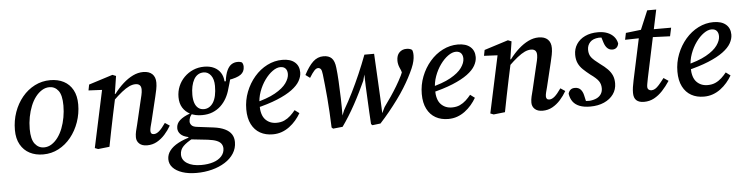

<svg xmlns="http://www.w3.org/2000/svg" viewBox="-50 -875 5261 1358"><g transform="rotate(-5 2581.0 -196.0)"><path d="M229 13Q175 13 133.5 -8.5Q92 -30 68 -72.5Q44 -115 44 -176Q44 -243 65 -302.5Q86 -362 124 -408Q162 -454 213 -480Q264 -506 323 -506Q378 -506 419 -484.5Q460 -463 483 -421Q506 -379 506 -318Q506 -253 485 -193Q464 -133 426.5 -86.5Q389 -40 338.5 -13.5Q288 13 229 13ZM239 -36Q268 -36 293 -52Q318 -68 338 -95Q358 -122 372 -158Q386 -194 393.5 -235.5Q401 -277 401 -319Q401 -393 376.5 -425Q352 -457 313 -457Q285 -457 260 -441.5Q235 -426 214.5 -399.5Q194 -373 179.5 -337Q165 -301 157 -259.5Q149 -218 149 -174Q149 -101 174.5 -68.5Q200 -36 239 -36Z M619 9 596 0 689 -434 712 -404 587 -410 595 -451 765 -505 790 -495 769 -360 773 -355 745 -224Q733 -168 722 -112Q711 -56 700 0ZM967 13Q931 13 911.5 -5Q892 -23 892 -51Q892 -72 897 -93.5Q902 -115 909 -141L946 -298Q952 -322 957 -344Q962 -366 962 -383Q962 -405 951.5 -415Q941 -425 922 -425Q900 -425 876.5 -414Q853 -403 824 -380Q795 -357 758 -321L757 -369H775Q806 -410 840 -440.5Q874 -471 910 -488.5Q946 -506 983 -506Q1025 -506 1047.5 -484.5Q1070 -463 1070 -423Q1070 -401 1065 -375.5Q1060 -350 1054 -326L1012 -152Q1006 -131 1002 -114Q998 -97 998 -86Q998 -75 1003.5 -68.5Q1009 -62 1021 -62Q1039 -62 1058.5 -78.5Q1078 -95 1105 -134L1138 -112Q1119 -79 1093.5 -50.5Q1068 -22 1036.5 -4.5Q1005 13 967 13Z M1298 238Q1240 238 1197 223.5Q1154 209 1130.5 183.5Q1107 158 1107 124Q1107 91 1128 63.5Q1149 36 1189 14.5Q1229 -7 1283 -21L1297 -10Q1247 16 1223 40.5Q1199 65 1199 99Q1199 138 1236 161.5Q1273 185 1336 185Q1384 185 1421.5 173Q1459 161 1480.5 137Q1502 113 1502 82Q1502 64 1492.5 49.5Q1483 35 1460.5 25.5Q1438 16 1398 11L1288 -1Q1282 -2 1275 -2.5Q1268 -3 1261 -4L1262 -20Q1224 -28 1206.5 -46.5Q1189 -65 1189 -89Q1189 -122 1215 -145Q1241 -168 1286 -184L1287 -209L1318 -197Q1293 -174 1286.5 -158.5Q1280 -143 1280 -128Q1280 -114 1291 -101.5Q1302 -89 1332 -86L1445 -72Q1493 -66 1525 -50.5Q1557 -35 1572 -11.5Q1587 12 1587 44Q1587 88 1564 124Q1541 160 1500.5 185.5Q1460 211 1408 224.5Q1356 238 1298 238ZM1372 -166Q1324 -166 1289.5 -183.5Q1255 -201 1236 -232Q1217 -263 1217 -307Q1217 -348 1232 -384Q1247 -420 1274.5 -447.5Q1302 -475 1338 -490.5Q1374 -506 1416 -506Q1457 -506 1486.5 -491.5Q1516 -477 1532.5 -451Q1549 -425 1551 -390H1560Q1566 -438 1579.5 -466.5Q1593 -495 1612 -507Q1631 -519 1655 -519Q1665 -519 1673.5 -517Q1682 -515 1686 -512Q1690 -507 1692.5 -499Q1695 -491 1695 -482Q1695 -446 1668 -426.5Q1641 -407 1579 -397L1601 -437Q1597 -419 1592.5 -403Q1588 -387 1583.5 -370.5Q1579 -354 1573 -335Q1564 -300 1547 -269.5Q1530 -239 1505.5 -216Q1481 -193 1448 -179.5Q1415 -166 1372 -166ZM1389 -207Q1409 -207 1426 -217Q1443 -227 1455.5 -246.5Q1468 -266 1474.5 -295.5Q1481 -325 1481 -364Q1481 -412 1460.5 -439Q1440 -466 1409 -466Q1386 -466 1368.5 -455Q1351 -444 1339.5 -423.5Q1328 -403 1322 -375.5Q1316 -348 1316 -315Q1316 -282 1324 -258Q1332 -234 1348.5 -220.5Q1365 -207 1389 -207Z M1859 13Q1808 13 1769.5 -8.5Q1731 -30 1709 -73Q1687 -116 1687 -179Q1687 -244 1710 -303Q1733 -362 1772.5 -408Q1812 -454 1863.5 -480Q1915 -506 1971 -506Q2028 -506 2059 -479.5Q2090 -453 2090 -407Q2090 -377 2072.5 -346Q2055 -315 2015 -285.5Q1975 -256 1909.5 -229Q1844 -202 1747 -179L1745 -218Q1841 -241 1897 -272.5Q1953 -304 1977.5 -338.5Q2002 -373 2002 -403Q2002 -428 1989.5 -442Q1977 -456 1953 -456Q1927 -456 1897.5 -435Q1868 -414 1842 -378Q1816 -342 1799.5 -296.5Q1783 -251 1783 -201Q1783 -130 1813.5 -98Q1844 -66 1892 -66Q1924 -66 1948 -77Q1972 -88 1991.5 -106Q2011 -124 2027 -144L2059 -120Q2044 -94 2023.5 -70Q2003 -46 1977.5 -27Q1952 -8 1922.5 2.5Q1893 13 1859 13Z M2277 1Q2275 -55 2272 -108Q2269 -161 2265 -209Q2261 -257 2256.5 -300Q2252 -343 2248 -378Q2245 -407 2237.5 -416.5Q2230 -426 2218 -426Q2205 -426 2191 -411Q2177 -396 2156 -362L2125 -385Q2157 -446 2189 -476Q2221 -506 2263 -506Q2301 -506 2321.5 -485.5Q2342 -465 2347 -417Q2352 -377 2355 -321Q2358 -265 2360 -200Q2362 -135 2361 -65L2357 -67L2376 -113Q2410 -171 2440.5 -232.5Q2471 -294 2499 -358.5Q2527 -423 2553 -492H2622Q2625 -440 2627.5 -388Q2630 -336 2633 -283.5Q2636 -231 2638.5 -176.5Q2641 -122 2643 -65L2642 -67L2663 -110Q2690 -147 2713 -181Q2736 -215 2757 -250Q2778 -285 2797 -323Q2805 -340 2811 -356Q2817 -372 2822 -388L2817 -311L2801 -360Q2796 -371 2791.5 -382Q2787 -393 2784.5 -405Q2782 -417 2782 -429Q2782 -467 2802 -487Q2822 -507 2852 -507Q2866 -507 2876 -504Q2886 -501 2892 -496Q2895 -491 2897 -481.5Q2899 -472 2899 -457Q2899 -439 2894 -416.5Q2889 -394 2877 -366Q2865 -338 2845 -300Q2828 -268 2805 -231Q2782 -194 2753 -154.5Q2724 -115 2691.5 -75Q2659 -35 2624 3L2566 10L2557 1Q2554 -40 2552 -84Q2550 -128 2547.5 -174.5Q2545 -221 2543 -269.5Q2541 -318 2540 -369H2545L2529 -309Q2512 -272 2492 -231Q2472 -190 2449 -148Q2426 -106 2402 -67.5Q2378 -29 2355 3L2287 10Z M3105 13Q3054 13 3015.5 -8.5Q2977 -30 2955 -73Q2933 -116 2933 -179Q2933 -244 2956 -303Q2979 -362 3018.5 -408Q3058 -454 3109.5 -480Q3161 -506 3217 -506Q3274 -506 3305 -479.5Q3336 -453 3336 -407Q3336 -377 3318.5 -346Q3301 -315 3261 -285.5Q3221 -256 3155.5 -229Q3090 -202 2993 -179L2991 -218Q3087 -241 3143 -272.5Q3199 -304 3223.5 -338.5Q3248 -373 3248 -403Q3248 -428 3235.5 -442Q3223 -456 3199 -456Q3173 -456 3143.5 -435Q3114 -414 3088 -378Q3062 -342 3045.5 -296.5Q3029 -251 3029 -201Q3029 -130 3059.5 -98Q3090 -66 3138 -66Q3170 -66 3194 -77Q3218 -88 3237.5 -106Q3257 -124 3273 -144L3305 -120Q3290 -94 3269.5 -70Q3249 -46 3223.5 -27Q3198 -8 3168.5 2.5Q3139 13 3105 13Z M3427 9 3404 0 3497 -434 3520 -404 3395 -410 3403 -451 3573 -505 3598 -495 3577 -360 3581 -355 3553 -224Q3541 -168 3530 -112Q3519 -56 3508 0ZM3775 13Q3739 13 3719.5 -5Q3700 -23 3700 -51Q3700 -72 3705 -93.5Q3710 -115 3717 -141L3754 -298Q3760 -322 3765 -344Q3770 -366 3770 -383Q3770 -405 3759.5 -415Q3749 -425 3730 -425Q3708 -425 3684.5 -414Q3661 -403 3632 -380Q3603 -357 3566 -321L3565 -369H3583Q3614 -410 3648 -440.5Q3682 -471 3718 -488.5Q3754 -506 3791 -506Q3833 -506 3855.5 -484.5Q3878 -463 3878 -423Q3878 -401 3873 -375.5Q3868 -350 3862 -326L3820 -152Q3814 -131 3810 -114Q3806 -97 3806 -86Q3806 -75 3811.5 -68.5Q3817 -62 3829 -62Q3847 -62 3866.5 -78.5Q3886 -95 3913 -134L3946 -112Q3927 -79 3901.5 -50.5Q3876 -22 3844.5 -4.5Q3813 13 3775 13Z M4113 13Q4068 13 4037.5 1Q4007 -11 3990 -34Q3973 -57 3968 -91Q3973 -109 3984.5 -118.5Q3996 -128 4015 -128Q4041 -128 4055.5 -112.5Q4070 -97 4076 -71L4090 -9L4039 -32Q4059 -30 4076 -29Q4093 -28 4112 -28Q4142 -31 4162.5 -41Q4183 -51 4194 -68.5Q4205 -86 4205 -109Q4205 -139 4189.5 -161Q4174 -183 4133 -212Q4105 -234 4083 -255Q4061 -276 4049.5 -301.5Q4038 -327 4038 -361Q4038 -403 4059.5 -436Q4081 -469 4120 -487.5Q4159 -506 4212 -506Q4250 -506 4278 -495Q4306 -484 4324 -464Q4342 -444 4348 -415Q4345 -396 4333.5 -385.5Q4322 -375 4304 -375Q4284 -375 4269 -388.5Q4254 -402 4245 -430L4228 -485L4273 -465Q4259 -465 4245 -466Q4231 -467 4215 -467Q4173 -464 4152.5 -442Q4132 -420 4132 -388Q4132 -355 4149 -333.5Q4166 -312 4208 -281Q4239 -259 4260 -237.5Q4281 -216 4291.5 -192Q4302 -168 4302 -136Q4302 -92 4278 -58.5Q4254 -25 4211.5 -6Q4169 13 4113 13Z M4399 -436 4409 -484 4546 -500V-493H4731L4718 -433L4540 -440L4537 -439ZM4495 13Q4459 13 4440.5 -4Q4422 -21 4422 -57Q4422 -77 4425 -97.5Q4428 -118 4434 -146L4501 -459L4573 -630H4637L4536 -153Q4532 -131 4529 -116Q4526 -101 4526 -91Q4526 -78 4534 -71Q4542 -64 4554 -64Q4567 -64 4580 -71.5Q4593 -79 4608.5 -96.5Q4624 -114 4646 -143L4680 -120Q4655 -82 4627 -52Q4599 -22 4566.5 -4.5Q4534 13 4495 13Z M4920 13Q4869 13 4830.5 -8.5Q4792 -30 4770 -73Q4748 -116 4748 -179Q4748 -244 4771 -303Q4794 -362 4833.5 -408Q4873 -454 4924.5 -480Q4976 -506 5032 -506Q5089 -506 5120 -479.5Q5151 -453 5151 -407Q5151 -377 5133.5 -346Q5116 -315 5076 -285.5Q5036 -256 4970.5 -229Q4905 -202 4808 -179L4806 -218Q4902 -241 4958 -272.5Q5014 -304 5038.5 -338.5Q5063 -373 5063 -403Q5063 -428 5050.5 -442Q5038 -456 5014 -456Q4988 -456 4958.5 -435Q4929 -414 4903 -378Q4877 -342 4860.5 -296.5Q4844 -251 4844 -201Q4844 -130 4874.5 -98Q4905 -66 4953 -66Q4985 -66 5009 -77Q5033 -88 5052.5 -106Q5072 -124 5088 -144L5120 -120Q5105 -94 5084.5 -70Q5064 -46 5038.5 -27Q5013 -8 4983.5 2.5Q4954 13 4920 13Z"/></g></svg>

Font: Source Serif 4 Medium
Style: Italic
Weight: 500
Italic angle: -12°
Designer: Frank Grießhammer
Foundry: Adobe Systems Incorporated
Version: Version 4.004;hotconv 1.0.116;makeotfexe 2.5.65601